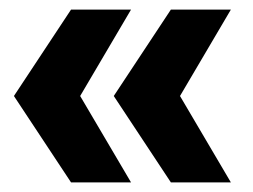

<svg xmlns="http://www.w3.org/2000/svg" viewBox="-20 -464 527 400"><path d="M128 -444H253L147 -264L253 -84H128L9 -264ZM336 -444H461L355 -264L461 -84H336L217 -264Z"/></svg>

Font: Alexandria SemiBold
Style: Regular
Weight: 600
Designer: Mohamed Gaber
Foundry: Kief Type Foundry
Version: Version 5.100